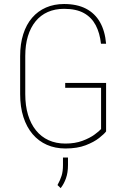

<svg xmlns="http://www.w3.org/2000/svg" viewBox="-20 -741 641 972"><path d="M517.1 -321.3V-75.7Q507.8 -63 481.9 -42.5Q456.1 -22 413.6 -5.6Q371.1 10.7 311.5 10.7Q259.8 10.7 217.5 -7.8Q175.3 -26.4 145 -62Q114.7 -97.7 98.4 -148.7Q82 -199.7 82 -264.6V-456.5Q82 -519 97.7 -568.1Q113.3 -617.2 142.6 -651.1Q171.9 -685.1 212.9 -702.9Q253.9 -720.7 304.2 -720.7Q369.6 -720.7 415 -697.3Q460.4 -673.8 486.1 -628.9Q511.7 -584 517.1 -519.5H491.2Q485.4 -573.7 464.6 -613.3Q443.8 -652.8 405 -674.6Q366.2 -696.3 304.2 -696.3Q258.3 -696.3 221.9 -680.2Q185.5 -664.1 160.2 -633.1Q134.8 -602.1 121.3 -557.9Q107.9 -513.7 107.9 -457.5V-264.6Q107.9 -206.1 121.8 -159.9Q135.7 -113.8 162.1 -81.1Q188.5 -48.3 226.1 -31.2Q263.7 -14.2 311 -14.2Q359.9 -14.2 397.2 -28.1Q434.6 -42 458.5 -59.6Q482.4 -77.1 491.7 -87.9V-296.4H310.1V-321.3ZM324.2 56.6V94.2Q324.2 132.8 314 161.6Q303.7 190.4 287.1 211.4L271 195.8Q284.7 171.4 291.7 148.9Q298.8 126.5 298.8 95.2V56.6Z"/></svg>

Font: Roboto Condensed Thin
Style: Regular
Weight: 250
Width: 3
Designer: Christian Robertson
Foundry: Google
Version: Version 3.009; 2024